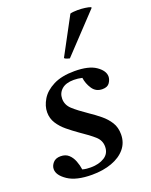

<svg xmlns="http://www.w3.org/2000/svg" viewBox="-144 -822 716 911"><g transform="rotate(-20 213.5 -367.0)"><path d="M161 12Q82 12 40 -16Q-2 -44 -2 -75Q-2 -92 11 -107Q24 -122 49 -122Q74 -122 89.5 -108Q105 -94 113.5 -72Q122 -50 125 -28Q136 -25 146.5 -24Q157 -23 167 -23Q208 -23 236 -40.5Q264 -58 264 -93Q264 -124 240 -145.5Q216 -167 170 -198Q143 -217 118 -237.5Q93 -258 77 -283Q61 -308 61 -339Q61 -371 80.5 -403.5Q100 -436 142 -457.5Q184 -479 249 -479Q321 -479 357 -454Q393 -429 393 -400Q393 -385 382.5 -369Q372 -353 346 -353Q313 -353 295.5 -379.5Q278 -406 274 -436Q253 -441 232 -441Q192 -441 171 -422.5Q150 -404 150 -375Q150 -344 174.5 -321.5Q199 -299 246 -267Q273 -249 298 -228.5Q323 -208 339 -182.5Q355 -157 355 -122Q355 -80 330 -50Q305 -20 261 -4Q217 12 161 12ZM428 -737 429 -733 250 -543Q248 -543 237.5 -546.5Q227 -550 224 -554L325 -742Q331 -744 341.5 -745Q352 -746 363 -746Q381 -746 399.5 -743.5Q418 -741 428 -737Z"/></g></svg>

Font: Tiro Telugu
Style: Italic
Weight: 400
Italic angle: -11°
Designer: Telugu: John Hudson & Fiona Ross, assisted by Kaja Sojewska. Latin: John Hudson with Paul Hanslow, assisted by Kaja Soje
Foundry: Tiro Typeworks Ltd.
Version: Version 1.52